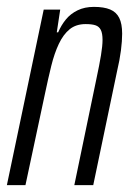

<svg xmlns="http://www.w3.org/2000/svg" viewBox="-23 -538 381 558"><path d="M-3 0 104 -510H152L142 -444H146Q155 -465 168.5 -481.5Q182 -498 202.5 -508Q223 -518 250 -518Q279 -518 297 -510.5Q315 -503 323.5 -486Q332 -469 332 -440Q332 -419 328.5 -391.5Q325 -364 317 -330L248 0H193L257 -308Q266 -350 270.5 -377.5Q275 -405 275 -422Q275 -441 270 -451Q265 -461 254.5 -464.5Q244 -468 226 -468Q198 -468 179.5 -453Q161 -438 148 -410.5Q135 -383 126 -346.5Q117 -310 108 -267L51 0Z"/></svg>

Font: Saira UltraCondensed
Style: Italic
Weight: 400
Width: 1
Italic angle: -12°
Designer: Hector Gatti with collaboration of the Omnibus-Type team
Foundry: Omnibus-Type
Version: Version 1.101